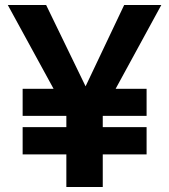

<svg xmlns="http://www.w3.org/2000/svg" viewBox="-20 -750 677 770"><path d="M627 -730 443.8 -394H567.9V-285.2H392.1V-240.2H567.9V-130.9H392.1V0H246.1V-130.9H70.8V-240.2H246.1V-285.2H70.8V-394H194.8L11.2 -730H165L323.2 -403.8L478 -730Z"/></svg>

Font: Nacelle Bold
Style: Regular
Weight: 700
Designer: Sora Sagano
Foundry: Sora Sagano
Version: Version 1.000;FEAKit 1.0